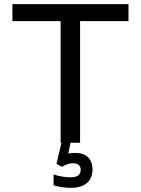

<svg xmlns="http://www.w3.org/2000/svg" viewBox="-20 -690 681 928"><path d="M601 -670H40V-588H273V0H277L253 102L279 116C298 105 316 99 331 99C357 99 370 110 370 131C370 155 354 167 320 167C299 167 267 163 239 153V206C267 214 300 218 321 218C389 218 427 186 427 129C427 77 396 49 344 49C333 49 321 50 310 52L321 0H367V-588H601Z"/></svg>

Font: LT Wave Alt
Style: Regular
Weight: 400
Designer: Daniel Lyons
Version: Version 2.5 (Glyphs App)